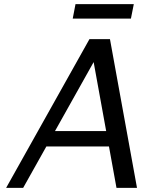

<svg xmlns="http://www.w3.org/2000/svg" viewBox="-20 -916 698 936"><path d="M618.2 -825.2H334.5L348.1 -896H632.3ZM647.9 0H547.9L511.2 -202.1H206.1L92.8 0H9.8L416 -725.1H516.1ZM497.6 -276.9 436.5 -613.3 248 -276.9Z"/></svg>

Font: Aurulent Sans
Style: Italic
Weight: 400
Italic angle: -11°
Version: Version 2007.05.04